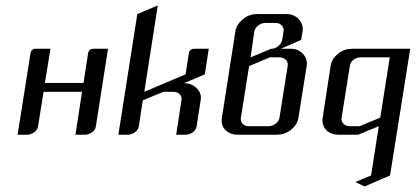

<svg xmlns="http://www.w3.org/2000/svg" viewBox="-20 -489 1509 697"><path d="M43.9 0 90.8 -295.9Q93.8 -312 109.9 -312H163.1L143.1 -188H283.2L299.8 -295.9Q302.7 -312 320.8 -312H372.1L328.1 -30.8Q326.2 -17.1 314 -8.8Q302.2 0 288.1 0H253.9L277.8 -155.8H138.2L118.2 -30.8Q116.2 -17.1 104 -8.8Q92.3 0 78.1 0Z M409.7 0 478.5 -438 552.7 -469.2 503.9 -155.8 653.8 -219.2 665.5 -295.9Q668.5 -312 686.5 -312H737.8L723.6 -219.2L647.9 -187Q675.8 -187 694.3 -168.5Q709.5 -153.3 709.5 -133.8Q709.5 -130.9 708.5 -125L693.8 -30.8Q691.9 -17.1 679.7 -8.8Q668 0 653.8 0H619.6L638.7 -125Q641.1 -138.2 632.3 -147Q623.5 -155.8 608.9 -155.8H573.7L498.5 -125L483.9 -30.8Q481.9 -17.1 469.7 -8.8Q458 0 443.8 0Z M784.7 -51.8Q784.7 -54.2 785.6 -62L834.5 -375Q837.9 -399.4 861.3 -418.9Q883.8 -438 913.6 -438H1019.5Q1047.4 -438 1064.9 -418.9Q1077.6 -405.3 1079.1 -386.2Q1079.1 -378.9 1078.6 -375L1073.2 -344.2L999.5 -312H1034.7Q1062.5 -312 1080.1 -293.5Q1092.8 -279.8 1094.2 -259.3Q1094.2 -257.8 1093.3 -250L1063.5 -62Q1059.1 -35.6 1036.6 -18.1Q1014.2 0 984.4 0H844.2Q814 0 797.4 -18.1Q784.7 -31.2 784.7 -51.8ZM854.5 -62Q852.5 -47.9 860.8 -39.6Q869.6 -30.8 884.3 -30.8H954.6Q968.3 -30.8 980.5 -40Q992.7 -48.3 994.6 -62L1024.4 -250Q1026.4 -263.2 1017.6 -272Q1008.8 -280.8 994.6 -280.8H959.5L884.3 -249ZM889.6 -280.8 964.4 -312Q978.5 -312 989.3 -320.8Q1002 -331.1 1004.4 -344.2L1009.3 -375Q1011.2 -388.2 1002.4 -397Q993.7 -405.8 979.5 -405.8H944.3Q929.7 -405.8 918 -397Q904.8 -386.2 903.3 -375Z M1150.4 -52.2Q1150.4 -55.2 1151.4 -62L1180.2 -250Q1183.6 -274.4 1207 -293.9Q1228.5 -312 1260.3 -312H1469.2L1396 147.9L1303.2 188L1270 171.9L1327.1 147.9L1355 -30.8L1280.3 0H1210Q1179.7 0 1163.1 -18.1Q1150.4 -33.7 1150.4 -52.2ZM1220.2 -62Q1217.8 -48.8 1226.6 -40Q1235.8 -30.8 1250 -30.8H1285.2L1360.4 -62L1395 -280.8H1290Q1274.9 -280.8 1263.7 -272.5Q1252 -263.7 1250 -250Z"/></svg>

Font: Hhenum
Style: Italic
Weight: 400
Designer: T. Christopher White
Version: Version 1.0